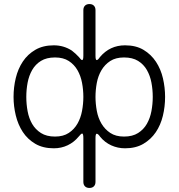

<svg xmlns="http://www.w3.org/2000/svg" viewBox="-20 -723 883 949"><path d="M392 176V-40Q392 -63 386 -63Q381 -63 369 -48Q346 -20 314.5 -5Q283 10 246 10Q192 10 154 -12.5Q116 -35 92.5 -71Q69 -107 58 -152.5Q47 -198 47 -244Q47 -292 58 -337.5Q69 -383 93 -419Q117 -455 155 -477Q193 -499 246 -499Q295 -499 335 -473Q345 -465 353.5 -457.5Q362 -450 370 -441Q381 -426 386 -426Q392 -426 392 -448V-673Q392 -687 400 -695Q408 -703 422 -703Q436 -703 444 -695Q452 -687 452 -673V-448Q452 -426 458 -426Q464 -426 474 -441Q523 -499 598 -499Q652 -499 689.5 -476.5Q727 -454 751 -417.5Q775 -381 785.5 -335.5Q796 -290 796 -244Q796 -196 785 -150.5Q774 -105 750 -69.5Q726 -34 688.5 -12Q651 10 598 10Q562 10 530 -4.5Q498 -19 475 -47Q465 -62 458 -62Q452 -62 452 -40V176Q452 190 444 198Q436 206 422 206Q408 206 400 198Q392 190 392 176ZM593 -48Q635 -48 662.5 -65.5Q690 -83 706 -111Q722 -139 728.5 -174Q735 -209 735 -244Q735 -280 728.5 -314.5Q722 -349 706 -377Q690 -405 662.5 -422Q635 -439 593 -439Q552 -439 525 -421.5Q498 -404 481.5 -376Q465 -348 458.5 -313.5Q452 -279 452 -244Q452 -210 458.5 -175Q465 -140 481.5 -112Q498 -84 525 -66Q552 -48 593 -48ZM252 -48Q293 -48 320 -66Q347 -84 363 -112Q379 -140 385.5 -175Q392 -210 392 -244Q392 -279 385.5 -313.5Q379 -348 363 -376Q347 -404 320 -421.5Q293 -439 252 -439Q210 -439 182.5 -422Q155 -405 139 -377Q123 -349 116.5 -314.5Q110 -280 110 -244Q110 -208 116.5 -173Q123 -138 139 -110.5Q155 -83 182.5 -65.5Q210 -48 252 -48Z"/></svg>

Font: Higure Gothic
Style: Regular
Weight: 400
Designer: Yoshimichi Ohira
Foundry: Positype
Version: Version 1.000